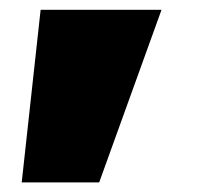

<svg xmlns="http://www.w3.org/2000/svg" viewBox="-20 -214 426 397"><path d="M64 -193.8H314L185.1 163.1H24.9Z"/></svg>

Font: Mattone
Style: Bold
Weight: 700
Width: 6
Designer: Nunzio Mazzaferro
Foundry: Collletttivo
Version: Version 2.000;Glyphs 3.2 (3217)